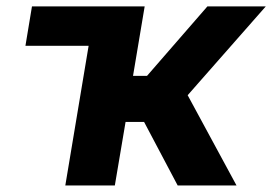

<svg xmlns="http://www.w3.org/2000/svg" viewBox="-20 -565 830 585"><path d="M179 0 250 -425.4H57.5L77.4 -545.5H420.8L385.3 -333.8H427.9L611.9 -545.5H789.8L551.8 -274.9L700.6 0H521.3L419 -193.5H362.6L329.9 0Z"/></svg>

Font: Inter UI
Style: Bold Italic
Weight: 700
Italic angle: 9.39999°
Designer: Rasmus Andersson
Foundry: rsms
Version: 3.2;8d6f07862